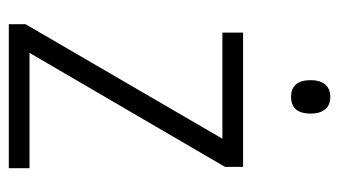

<svg xmlns="http://www.w3.org/2000/svg" viewBox="-187 -583 770 436"><g transform="rotate(90 198.0 -365.0)"><path d="M362 0H35V-38L295 -485H54V-532H359V-491L100 -47H362ZM200 -730Q219 -730 228.5 -718Q238 -706 238 -686Q238 -641 200 -641Q162 -641 162 -686Q162 -706 171.5 -718Q181 -730 200 -730Z"/></g></svg>

Font: Noto Sans Tamil SemiCondensed Light
Style: Regular
Weight: 300
Width: 4
Designer: Jelle Bosma - Monotype Design Team
Foundry: Monotype Imaging Inc.
Version: Version 2.004; ttfautohint (v1.8.4.7-5d5b)